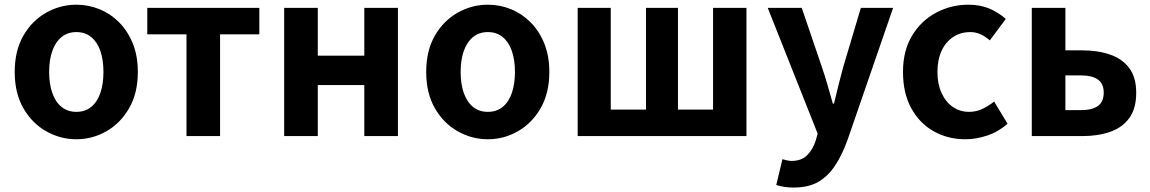

<svg xmlns="http://www.w3.org/2000/svg" viewBox="-20 -594 5021 838"><path d="M313.3 13.8Q243.3 13.8 181.6 -21.1Q119.9 -55.9 82 -121.7Q44.2 -187.5 44.2 -279.9Q44.2 -372.8 82 -438.4Q119.9 -503.9 181.6 -538.7Q243.3 -573.5 313.3 -573.5Q365.7 -573.5 414.1 -553.9Q462.4 -534.2 500 -496.4Q537.6 -458.5 559.6 -404.2Q581.6 -349.8 581.6 -279.9Q581.6 -187.5 543.6 -121.7Q505.7 -55.9 444.5 -21.1Q383.3 13.8 313.3 13.8ZM313.3 -105.8Q351.3 -105.8 377.9 -127.3Q404.5 -148.9 418 -188.2Q431.5 -227.4 431.5 -279.9Q431.5 -332.7 418 -371.7Q404.5 -410.7 377.9 -432.3Q351.3 -454 313.3 -454Q275.2 -454 248.7 -432.3Q222.1 -410.7 208.3 -371.7Q194.5 -332.7 194.5 -279.9Q194.5 -227.4 208.3 -188.2Q222.1 -148.9 248.7 -127.3Q275.2 -105.8 313.3 -105.8Z M793.9 0V-444.1H622.8V-559.8H1111.9V-444.1H940.5V0Z M1220.3 0V-559.8H1367V-350.9H1570V-559.8H1716.8V0H1570V-222.8H1367V0Z M2109.3 13.8Q2039.3 13.8 1977.6 -21.1Q1915.9 -55.9 1878 -121.7Q1840.2 -187.5 1840.2 -279.9Q1840.2 -372.8 1878 -438.4Q1915.9 -503.9 1977.6 -538.7Q2039.3 -573.5 2109.3 -573.5Q2161.7 -573.5 2210.1 -553.9Q2258.4 -534.2 2296 -496.4Q2333.6 -458.5 2355.6 -404.2Q2377.6 -349.8 2377.6 -279.9Q2377.6 -187.5 2339.6 -121.7Q2301.7 -55.9 2240.5 -21.1Q2179.3 13.8 2109.3 13.8ZM2109.3 -105.8Q2147.3 -105.8 2173.9 -127.3Q2200.5 -148.9 2214 -188.2Q2227.5 -227.4 2227.5 -279.9Q2227.5 -332.7 2214 -371.7Q2200.5 -410.7 2173.9 -432.3Q2147.3 -454 2109.3 -454Q2071.2 -454 2044.7 -432.3Q2018.1 -410.7 2004.3 -371.7Q1990.5 -332.7 1990.5 -279.9Q1990.5 -227.4 2004.3 -188.2Q2018.1 -148.9 2044.7 -127.3Q2071.2 -105.8 2109.3 -105.8Z M2501.3 0V-559.8H2645.7V-115.7H2799.5V-559.8H2939V-115.7H3092.2V-559.8H3238V0Z M3444.8 224.5Q3420.1 224.5 3402.2 221.5Q3384.3 218.5 3368.1 213.5L3395 100.9Q3403 102.6 3413.5 105.5Q3423.9 108.4 3434.3 108.4Q3477.3 108.4 3502 84.2Q3526.6 60 3539.2 22.8L3548.8 -10.6L3330.8 -559.8H3479.2L3567.7 -300Q3580.7 -262.1 3592 -222.2Q3603.2 -182.3 3615 -141.9H3620Q3629.1 -181.5 3639.4 -221.4Q3649.7 -261.3 3659.9 -300L3737.3 -559.8H3878.1L3679 17.1Q3655.1 83 3624.3 129.4Q3593.5 175.8 3550.7 200.2Q3508 224.5 3444.8 224.5Z M4193.8 13.8Q4116.7 13.8 4055 -21.1Q3993.3 -55.9 3957.2 -121.7Q3921.2 -187.5 3921.2 -279.9Q3921.2 -372.8 3960.8 -438.4Q4000.4 -503.9 4065.8 -538.7Q4131.1 -573.5 4206.5 -573.5Q4259 -573.5 4299.1 -556.2Q4339.2 -538.8 4369.9 -511.4L4300.1 -417.6Q4279.6 -435.6 4258.9 -444.8Q4238.2 -454 4215.1 -454Q4172.4 -454 4139.9 -432.3Q4107.3 -410.7 4089.4 -371.7Q4071.5 -332.7 4071.5 -279.9Q4071.5 -227.4 4089.5 -188.2Q4107.5 -148.9 4138.7 -127.3Q4169.9 -105.8 4209.7 -105.8Q4240.4 -105.8 4268 -118.8Q4295.7 -131.9 4319 -150.9L4377.4 -53.9Q4337.4 -18.6 4288.8 -2.4Q4240.2 13.8 4193.8 13.8Z M4483.3 0V-559.8H4630V-374.2H4704.1Q4771.5 -374.2 4824.8 -355.9Q4878 -337.6 4908.6 -297Q4939.1 -256.4 4939.1 -189Q4939.1 -120 4908.6 -78.4Q4878 -36.8 4824.8 -18.4Q4771.5 0 4704.1 0ZM4630 -113.3H4695.4Q4747.9 -113.3 4772.6 -131.9Q4797.3 -150.5 4797.3 -189.8Q4797.3 -227.5 4772.6 -246.2Q4747.9 -265 4695.4 -265H4630Z"/></svg>

Font: Shanggu Sans SC VF
Style: Regular
Weight: 250
Designer: GuiWonder
Version: Version 1.021